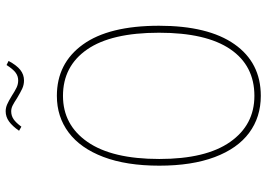

<svg xmlns="http://www.w3.org/2000/svg" viewBox="-148 -758 917 660"><g transform="rotate(-90 310.0 -428.5)"><path d="M551 -340Q551 -171 487.5 -80.5Q424 10 310 10Q237 10 183 -30Q129 -70 99.5 -148.5Q70 -227 70 -339Q70 -452 100 -531Q130 -610 184 -650.5Q238 -691 310 -691Q422 -691 486.5 -601.5Q551 -512 551 -340ZM93 -339Q93 -179 151.5 -95.5Q210 -12 310 -12Q414 -12 470.5 -95Q527 -178 527 -340Q527 -504 469.5 -587Q412 -670 310 -670Q210 -670 151.5 -585.5Q93 -501 93 -339ZM302 -828Q287 -838 277 -843Q267 -848 257 -848Q242 -848 230 -840Q218 -832 204 -813L190 -821Q206 -844 222 -855.5Q238 -867 257 -867Q269 -867 280.5 -862Q292 -857 310 -846Q327 -835 338.5 -829.5Q350 -824 363 -824Q378 -824 390 -833Q402 -842 416 -864L430 -857Q415 -829 399 -816.5Q383 -804 363 -804Q348 -804 335 -810Q322 -816 302 -828Z"/></g></svg>

Font: Fira Sans Condensed Thin
Style: Regular
Weight: 250
Width: 3
Designer: Carrois Corporate & Edenspiekermann AG
Foundry: Carrois Corporate GbR & Edenspiekermann AG
Version: Version 4.203